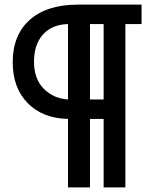

<svg xmlns="http://www.w3.org/2000/svg" viewBox="-20 -730 677 830"><path d="M35 -461Q35 -579 109 -644.5Q183 -710 317 -710H592V-626H522V80H428V-216H369V80H274V-216Q165 -218 100 -284Q35 -350 35 -461ZM274 -300V-626Q204 -624 165.5 -580.5Q127 -537 127 -463Q127 -389 169 -346.5Q211 -304 274 -300ZM428 -300V-626H369V-300Z"/></svg>

Font: Raleway
Style: Regular
Weight: 600
Designer: Matt McInerney, Pablo Impallari, Rodrigo Fuenzalida
Foundry: Matt McInerney, Pablo Impallari, Rodrigo Fuenzalida
Version: Version 1.000;PS 001.001;hotconv 1.0.56; ttfautohint (v1.5)